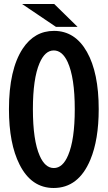

<svg xmlns="http://www.w3.org/2000/svg" viewBox="-20 -899 540 963"><path d="M252 -878.9 369.1 -764.2H260.7L90.8 -878.9ZM251 -744.1Q356.4 -744.1 416 -638.7Q475.1 -534.2 475.1 -351.6Q475.1 -198.2 433.1 -97.7Q374 43.9 249 43.9Q137.2 43.9 78.1 -73.7Q24.9 -178.7 24.9 -351.1Q24.9 -549.8 93.8 -654.8Q152.8 -744.1 251 -744.1ZM249.5 -646Q205.6 -646 178.2 -582Q145 -504.4 145 -351.6Q145 -194.8 179.2 -117.7Q206.1 -56.2 250 -56.2Q294.9 -56.2 321.8 -120.6Q355 -198.2 355 -351.1Q355 -509.8 319.3 -587.9Q292.5 -646 249.5 -646Z"/></svg>

Font: BIZ UDGothic
Style: Bold
Weight: 700
Monospace: yes
Designer: TypeBank Co., Ltd.
Foundry: Morisawa Inc.
Version: Version 1.05